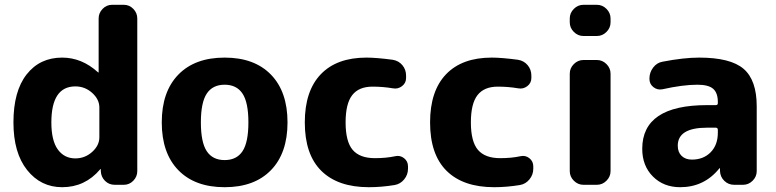

<svg xmlns="http://www.w3.org/2000/svg" viewBox="-20 -770 3234 800"><path d="M294 -410Q194 -410 194 -260Q194 -184 221 -147Q248 -110 294 -110Q334 -110 364 -137Q394 -164 394 -198V-322Q394 -356 364 -383Q334 -410 294 -410ZM239 10Q150 10 93 -61.5Q36 -133 36 -260Q36 -390 91 -460Q146 -530 239 -530Q321 -530 388 -469Q389 -468 390 -468Q391 -468 391 -469V-693Q391 -716 407.5 -733Q424 -750 447 -750H496Q519 -750 535.5 -733Q552 -716 552 -693V-57Q552 -34 535.5 -17Q519 0 496 0H458Q434 0 417.5 -16.5Q401 -33 400 -57V-65Q400 -66 399 -66L397 -64Q334 10 239 10Z M990.5 -380Q966 -417 916 -417Q866 -417 841.5 -380Q817 -343 817 -260Q817 -177 841.5 -140Q866 -103 916 -103Q966 -103 990.5 -140Q1015 -177 1015 -260Q1015 -343 990.5 -380ZM1109 -61Q1040 10 916 10Q792 10 723 -61Q654 -132 654 -260Q654 -388 723 -459Q792 -530 916 -530Q1040 -530 1109 -459Q1178 -388 1178 -260Q1178 -132 1109 -61Z M1517 10Q1388 10 1319 -58Q1250 -126 1250 -260Q1250 -391 1316.5 -460.5Q1383 -530 1507 -530Q1548 -530 1616 -521Q1641 -517 1656.5 -498.5Q1672 -480 1672 -455V-445Q1672 -424 1655 -411Q1638 -398 1617 -402Q1576 -409 1532 -409Q1475 -409 1447.5 -373.5Q1420 -338 1420 -260Q1420 -180 1449.5 -145.5Q1479 -111 1542 -111Q1589 -111 1626 -119Q1647 -124 1663.5 -111Q1680 -98 1680 -77V-67Q1680 -42 1664 -22.5Q1648 -3 1624 1Q1569 10 1517 10Z M2039 10Q1910 10 1841 -58Q1772 -126 1772 -260Q1772 -391 1838.5 -460.5Q1905 -530 2029 -530Q2070 -530 2138 -521Q2163 -517 2178.5 -498.5Q2194 -480 2194 -455V-445Q2194 -424 2177 -411Q2160 -398 2139 -402Q2098 -409 2054 -409Q1997 -409 1969.5 -373.5Q1942 -338 1942 -260Q1942 -180 1971.5 -145.5Q2001 -111 2064 -111Q2111 -111 2148 -119Q2169 -124 2185.5 -111Q2202 -98 2202 -77V-67Q2202 -42 2186 -22.5Q2170 -3 2146 1Q2091 10 2039 10Z M2411 0Q2388 0 2371 -17Q2354 -34 2354 -57V-463Q2354 -486 2371 -503Q2388 -520 2411 -520H2467Q2490 -520 2507 -503Q2524 -486 2524 -463V-57Q2524 -34 2507 -17Q2490 0 2467 0ZM2411 -620Q2388 -620 2371 -637Q2354 -654 2354 -677V-693Q2354 -716 2371 -733Q2388 -750 2411 -750H2467Q2490 -750 2507 -733Q2524 -716 2524 -693V-677Q2524 -654 2507 -637Q2490 -620 2467 -620Z M2926 -238Q2804 -238 2804 -163Q2804 -136 2820 -120.5Q2836 -105 2863 -105Q2911 -105 2941 -135.5Q2971 -166 2971 -217V-229Q2971 -238 2962 -238ZM2814 10Q2745 10 2700.5 -34.5Q2656 -79 2656 -150Q2656 -332 2926 -332H2962Q2971 -332 2971 -340V-345Q2971 -383 2951.5 -400Q2932 -417 2886 -417Q2825 -417 2740 -398Q2719 -394 2702.5 -407Q2686 -420 2686 -441V-443Q2686 -468 2701.5 -488.5Q2717 -509 2741 -513Q2829 -530 2893 -530Q3024 -530 3078.5 -483Q3133 -436 3133 -327V-57Q3133 -34 3116 -17Q3099 0 3076 0H3039Q3015 0 2998 -16.5Q2981 -33 2980 -57V-68Q2980 -69 2979 -69Q2977 -69 2977 -68Q2914 10 2814 10Z"/></svg>

Font: Rounded Mplus 1c ExtraBold
Style: Regular
Weight: 800
Version: Version 1.059.20150529